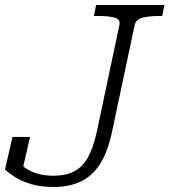

<svg xmlns="http://www.w3.org/2000/svg" viewBox="-24 -730 677 767"><path d="M453 -630Q458 -652 435.5 -659Q413 -666 376 -666H351L360 -710H633L624 -666H607Q570 -666 544.5 -659Q519 -652 514 -630L423 -201Q406 -122 375 -74Q344 -26 298 -4.5Q252 17 190 17Q139 17 100.5 5.5Q62 -6 36 -22.5Q10 -39 -4 -53L26 -183H96L65 -48Q52 -51 45 -58.5Q38 -66 36.5 -74Q35 -82 37.5 -87Q40 -92 45 -91Q56 -75 75 -60.5Q94 -46 123 -37Q152 -28 191 -28Q238 -28 271.5 -45Q305 -62 327 -101Q349 -140 363 -205Z"/></svg>

Font: Roboto Serif 20pt ExtraLight
Style: Italic
Weight: 250
Italic angle: -10°
Version: Version 1.007